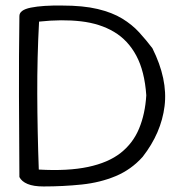

<svg xmlns="http://www.w3.org/2000/svg" viewBox="-20 -671 664 693"><path d="M137 2Q101 2 79.5 -7Q58 -16 50 -32Q49 -178 48.5 -323.5Q48 -469 50 -612Q49 -635 91.5 -643.5Q134 -652 204 -651Q280 -651 332.5 -638.5Q385 -626 421 -604Q457 -582 482.5 -554Q508 -526 530 -497Q586 -385 574 -288Q562 -191 495 -105Q454 -59 398 -35.5Q342 -12 275 -5Q208 2 137 2ZM120 -59Q225 -53 298 -68.5Q371 -84 415.5 -119Q460 -154 482 -207Q504 -260 508 -327Q502 -414 472 -470Q442 -526 391.5 -556Q341 -586 272.5 -594Q204 -602 121 -593Q114 -465 114.5 -331.5Q115 -198 120 -59Z"/></svg>

Font: Sour Gummy Black ExtraLight
Style: Regular
Weight: 250
Version: Version 1.000